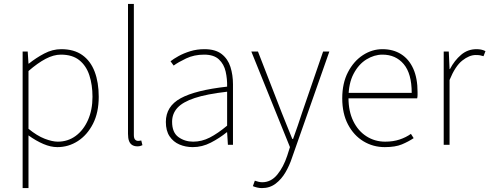

<svg xmlns="http://www.w3.org/2000/svg" viewBox="-20 -742 2508 984"><path d="M96 222V-478H122L126 -416H128Q164 -445 206.5 -467.5Q249 -490 294 -490Q359 -490 401.5 -460Q444 -430 465 -375Q486 -320 486 -246Q486 -165 456.5 -107.5Q427 -50 379 -19Q331 12 274 12Q240 12 202.5 -4Q165 -20 126 -48V42V222ZM276 -16Q328 -16 368 -45.5Q408 -75 431 -127Q454 -179 454 -246Q454 -307 438 -356Q422 -405 386.5 -433.5Q351 -462 292 -462Q255 -462 214 -440.5Q173 -419 126 -378V-82Q170 -46 209 -31Q248 -16 276 -16Z M684 8Q669 8 658 1.5Q647 -5 641.5 -19Q636 -33 636 -56V-722H666V-50Q666 -34 672 -27Q678 -20 688 -20Q691 -20 694.5 -20.5Q698 -21 704 -22L710 2Q704 5 698 6.5Q692 8 684 8Z M968 12Q931 12 899.5 -1.5Q868 -15 849 -43.5Q830 -72 830 -117Q830 -197 906 -238.5Q982 -280 1144 -298Q1145 -337 1136.5 -375Q1128 -413 1102 -437.5Q1076 -462 1026 -462Q975 -462 934 -442.5Q893 -423 870 -406L854 -428Q869 -440 895 -454.5Q921 -469 955 -479.5Q989 -490 1028 -490Q1084 -490 1116 -465Q1148 -440 1161 -399Q1174 -358 1174 -310V0H1148L1144 -64H1142Q1105 -34 1060.5 -11Q1016 12 968 12ZM970 -16Q1014 -16 1055 -37Q1096 -58 1144 -98V-272Q1039 -260 977.5 -239.5Q916 -219 889 -189Q862 -159 862 -118Q862 -63 894.5 -39.5Q927 -16 970 -16Z M1322 222Q1310 222 1297.5 219Q1285 216 1276 212L1286 184Q1294 187 1304.5 189.5Q1315 192 1324 192Q1369 192 1401 153Q1433 114 1452 56L1466 12L1268 -478H1302L1424 -164Q1436 -134 1450.5 -98Q1465 -62 1478 -30H1482Q1494 -62 1506 -98Q1518 -134 1528 -164L1636 -478H1668L1476 68Q1464 105 1443.5 140.5Q1423 176 1393 199Q1363 222 1322 222Z M1952 12Q1892 12 1842.5 -18Q1793 -48 1763.5 -104Q1734 -160 1734 -238Q1734 -316 1763.5 -372.5Q1793 -429 1840 -459.5Q1887 -490 1940 -490Q1995 -490 2035.5 -464.5Q2076 -439 2098 -390Q2120 -341 2120 -270Q2120 -263 2120 -255Q2120 -247 2118 -238H1750V-266H2090Q2090 -365 2049 -413.5Q2008 -462 1940 -462Q1898 -462 1858 -437.5Q1818 -413 1792 -363.5Q1766 -314 1766 -240Q1766 -172 1790.5 -121.5Q1815 -71 1858 -43.5Q1901 -16 1954 -16Q1995 -16 2028 -27Q2061 -38 2086 -56L2100 -34Q2073 -16 2039.5 -2Q2006 12 1952 12Z M2254 0V-478H2280L2284 -388H2286Q2309 -432 2343 -461Q2377 -490 2422 -490Q2434 -490 2445 -488Q2456 -486 2468 -480L2458 -454Q2449 -457 2440.5 -458.5Q2432 -460 2418 -460Q2385 -460 2349 -431.5Q2313 -403 2284 -332V0Z"/></svg>

Font: Source Sans 3 VF
Style: Regular
Weight: 200
Designer: Paul D. Hunt
Foundry: Adobe
Version: Version 3.046;hotconv 1.0.118;makeotfexe 2.5.65603